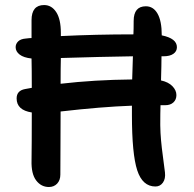

<svg xmlns="http://www.w3.org/2000/svg" viewBox="-20 -707 768 761"><path d="M173.8 34.2Q143.1 34.2 123.3 8.1Q103.5 -18.1 105 -70.8Q106 -130.9 106 -261.2Q45.9 -270.5 45.9 -316.9Q45.9 -347.7 79.1 -354Q83.5 -355 92.5 -356.4Q101.6 -357.9 106 -358.9Q106 -436 105 -475.1Q73.7 -478.5 57.9 -490.7Q42 -502.9 42 -520Q42 -533.2 52 -543Q62 -552.7 82 -554.2Q97.7 -556.2 105 -556.2V-627Q105 -687 154.8 -687Q184.6 -687 202.9 -658.9Q221.2 -630.9 221.2 -576.2V-564Q361.3 -570.8 508.8 -570.8Q509.8 -589.8 509.8 -624Q509.8 -682.1 558.1 -682.1Q587.9 -682.1 604.5 -652.8Q621.1 -623.5 621.1 -567.9V-566.9Q681.2 -554.7 681.2 -520Q681.2 -503.4 667.2 -493.7Q653.3 -483.9 627.9 -483.9H620.1Q620.1 -452.6 618.2 -388.2Q647.5 -381.8 663.3 -365.5Q679.2 -349.1 679.2 -330.1Q679.2 -312 667.2 -301Q655.3 -290 634.8 -290H616.2Q615.2 -261.2 615.2 -210.9Q615.7 -179.7 618.2 -151.9Q620.6 -124 626.2 -83Q631.8 -42 633.8 -23.9Q636.7 1.5 625.7 16.8Q614.7 32.2 596.2 32.2Q544.9 32.2 523.9 -32Q502.9 -96.2 502.9 -252V-288.1Q381.3 -283.7 220.2 -265.1Q220.2 -214.4 219.7 -130.4Q219.2 -46.4 219.2 -15.1Q219.2 7.3 206.5 20.8Q193.8 34.2 173.8 34.2ZM221.2 -477.1Q220.2 -441.9 220.2 -375Q353.5 -390.6 503.9 -392.1Q504.9 -432.6 506.8 -483.9Q377 -481.9 221.2 -477.1Z"/></svg>

Font: Shantell Sans Bouncy
Style: Regular
Weight: 500
Designer: Stephen Nixon, Anya Danilova, Shantell Martin
Foundry: Arrow Type
Version: Version 1.006;[9816181b4]